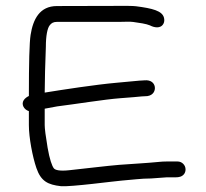

<svg xmlns="http://www.w3.org/2000/svg" viewBox="-20 -640 714 667"><path d="M597.1 -79H558.6C549.1 -79 539.6 -78.5 530.2 -77.4C489.1 -73.3 446.5 -71.3 394.6 -67.4C360.3 -64.9 253 -51.9 222.7 -48.9C186.6 -44.7 171.9 -49.4 167.2 -55.1C160.9 -62.7 152.2 -87.1 145.4 -126.8C138.6 -166.8 135.3 -193.7 135.3 -205.5V-262.4C147.3 -264.9 163.3 -267.9 178.6 -270.4C242.5 -278.3 341.9 -294.6 397.5 -298.8C434.7 -301.6 459.3 -303.6 472.6 -305.1L491.3 -306.1L492.1 -306.2C513.2 -309.2 520 -326 517.7 -338.8C515.6 -350.5 505.6 -363.1 481.9 -360.9L465.1 -359.9L464.6 -359.9C452.6 -358.6 426.2 -356.1 385.8 -352.6C311.2 -346 200.2 -328.8 135.3 -318.3C135.6 -364 136.9 -416.7 139.3 -477.2C139.3 -517.1 144.9 -541.4 152 -551.2C158.2 -560.1 165.9 -564 177.8 -564H394.2C414.8 -564 430.2 -565.5 442.7 -563.7C463.9 -560.7 487.8 -557.5 500.9 -551.8C514.1 -544.7 538.2 -538.6 548.1 -558.2C551.2 -564.3 551.3 -571.2 549.8 -577.8C544.1 -602.4 509.8 -610.9 452.4 -618.3C441 -619.8 415.3 -619.8 368.9 -619.5C323.2 -619.2 259.4 -619 177.8 -619C117.8 -619 94.8 -573.1 86.3 -518.7C82.1 -491.4 80.3 -422.5 80.3 -306.5C75 -304.2 66.6 -298.7 62.4 -292C52.7 -276.9 63.9 -258.8 80.3 -254V-205.5C80.3 -162.1 93.1 -95 106.5 -56.1C122.3 -10.2 146.4 1.7 191.7 6.8C224.9 9.8 378.8 -10.8 402.5 -12.6C441.3 -15.5 469.9 -20 503.9 -20H504.5L559.5 -24H590.6C600.7 -24 612.6 -25.7 619.9 -35.9C623.2 -40.5 624.6 -46.1 624.6 -51.5C624.6 -66.5 612.1 -79 597.1 -79Z"/></svg>

Font: MewTooHand
Style: BdWide
Weight: 400
Designer: Mew Too, Robert Jablonski
Version: Version 0.77